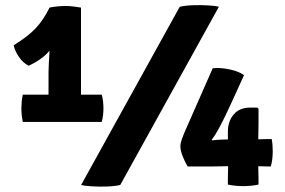

<svg xmlns="http://www.w3.org/2000/svg" viewBox="-20 -709 1091 736"><path d="M290.5 -301H166V-433Q166 -444 167.2 -466.2Q168.5 -488.5 169.8 -513.8Q171 -539 171 -559L170 -680Q185.5 -683 201 -684.5Q216.5 -686 230.5 -686Q245.5 -686 259 -684.5Q272.5 -683 290.5 -680ZM116 -346Q126 -346 142 -346Q158 -346 166 -346H290.5Q299.5 -346 317.8 -346Q336 -346 345 -346H370Q373.5 -334 375 -320.5Q376.5 -307 376.5 -293.5Q376.5 -281.5 375 -267.8Q373.5 -254 370 -241.5H67.5Q62 -267 62 -293.5Q62 -305 63.2 -319.5Q64.5 -334 67.5 -346ZM32.5 -535.5Q88.5 -570 118 -602Q147.5 -634 170 -680L211 -606.5Q196 -547.5 170 -515Q144 -482.5 90 -457Q68.5 -467.5 52.5 -491Q36.5 -514.5 32.5 -535.5ZM669 -683Q690 -688 720.8 -689Q751.5 -690 779.2 -688.2Q807 -686.5 819 -683L441 0Q420.5 5 389.8 6Q359 7 331.2 5.2Q303.5 3.5 291 0ZM699 -71Q688 -90 679.8 -111.2Q671.5 -132.5 671.5 -148Q671.5 -159.5 676.8 -174.5Q682 -189.5 685 -196.5L795.5 -447.5Q824.5 -450.5 860 -443Q895.5 -435.5 915.5 -421L866 -312.5Q859 -297.5 846.5 -271Q834 -244.5 819.5 -217.5Q805 -190.5 791.5 -173L793.5 -171Q808.5 -173 827.8 -173.8Q847 -174.5 863.2 -174.8Q879.5 -175 885 -175H970.5Q978 -175 987.2 -175.5Q996.5 -176 1006 -176H1021.5Q1023.5 -166 1024.5 -154.2Q1025.5 -142.5 1025.5 -129.5Q1025.5 -112.5 1023.5 -97.5Q1021.5 -82.5 1018 -71H1001.5Q995 -71 985.2 -71.5Q975.5 -72 970 -72H854.5Q845 -72 829.8 -71.5Q814.5 -71 801 -71ZM853.5 -22Q853.5 -38 854 -49Q854.5 -60 854.5 -72V-152Q854.5 -158.5 854 -167.2Q853.5 -176 853.5 -182.5V-204Q853.5 -244 875.8 -270.2Q898 -296.5 938 -296.5H966L971 -292V-235.5Q971 -219.5 970.5 -204.5Q970 -189.5 970 -175V-72Q970 -60 970.5 -49Q971 -38 971 -22V-1.5Q957.5 1.5 942 3Q926.5 4.5 912 4.5Q897.5 4.5 882.2 3Q867 1.5 853.5 -1.5Z"/></svg>

Font: Signika SC
Style: Regular
Weight: 300
Designer: Anna Giedryś
Foundry: Anna Giedryś
Version: Version 2.000